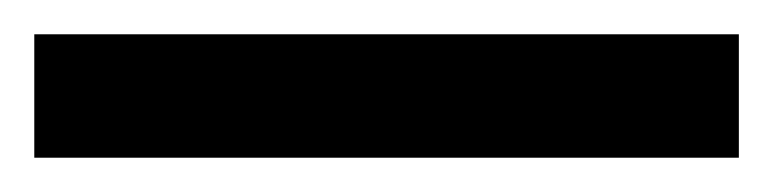

<svg xmlns="http://www.w3.org/2000/svg" viewBox="-22 70 451 112"><path d="M-2 162V90H409V162Z"/></svg>

Font: Noto Sans Malayalam SemiCondensed Black
Style: Regular
Weight: 900
Width: 4
Designer: Jelle Bosma - Monotype Design Team
Foundry: Monotype Imaging Inc.
Version: Version 2.104; ttfautohint (v1.8.4.7-5d5b)